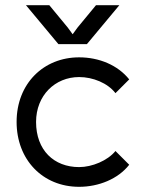

<svg xmlns="http://www.w3.org/2000/svg" viewBox="-20 -703 560 740"><path d="M478 -68 425 -121C395 -84 335 -59 285 -59C188 -59 119 -124 119 -233C119 -335 192 -406 285 -406C338 -406 395 -383 425 -344L478 -397C434 -452 362 -482 285 -482C148 -482 44 -381 44 -233C44 -88 144 17 285 17C360 17 435 -13 478 -68ZM80 -683 205 -533H315L440 -683H350L279 -597L260 -571L241 -597L170 -683Z"/></svg>

Font: Kreadon Medium
Style: Regular
Weight: 500
Designer: kohakuno
Foundry: StudioGnu
Version: Version 1.000;Glyphs 3.1.2 (3151)